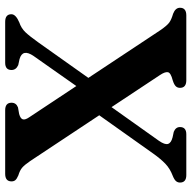

<svg xmlns="http://www.w3.org/2000/svg" viewBox="-19 -721 740 742"><g transform="rotate(-90 351.0 -350.0)"><path d="M605.5 -100Q623.5 -74 635 -65.8Q646.5 -57.5 669 -51Q692 -42 692 -24.5Q692 0 662.5 0H412Q382.5 0 382.5 -24.5Q382.5 -34.5 389 -41Q395.5 -47.5 411.5 -52.5Q441 -60 443 -71.2Q445 -82.5 431.5 -102.5L308 -289L178 -106Q162 -83 165.8 -70.8Q169.5 -58.5 191.5 -53L212.5 -48.5Q231 -41 231 -24.5Q231 0 203 0H45.5Q16.5 0 16.5 -24.5Q16.5 -33 21.8 -39.5Q27 -46 41.5 -52Q70.5 -63 89 -80.8Q107.5 -98.5 127.5 -126.5L276.5 -336.5L99.5 -603.5Q84.5 -625.5 73.8 -634.5Q63 -643.5 44.5 -649Q30.5 -655 25.8 -660.8Q21 -666.5 21 -675.5Q21 -700 50.5 -700H296Q325 -700 325 -675.5Q325 -657.5 307 -650.5L281.5 -646Q263.5 -641 260.8 -631.8Q258 -622.5 269.5 -606L389.5 -425L505.5 -590Q535 -633 493.5 -644.5L470.5 -649.5Q451.5 -658 451.5 -675.5Q451.5 -700 479.5 -700H637.5Q667 -700 667 -676Q667 -659 635.5 -645.5Q613 -638 597.5 -621.8Q582 -605.5 557.5 -571L421 -378.5Z"/></g></svg>

Font: Fraunces 72pt S050 SemiBold
Style: Regular
Weight: 600
Version: Version 1.000; ttfautohint (v1.8.3)